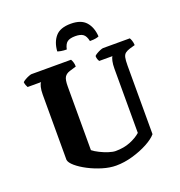

<svg xmlns="http://www.w3.org/2000/svg" viewBox="-158 -1044 1100 1176"><g transform="rotate(-20 392.0 -456.0)"><path d="M399 0Q358 0 311.5 -14Q265 -28 223.5 -49.5Q182 -71 154.5 -94.5Q127 -118 124 -137V-563Q124 -591 129 -611.5Q134 -632 141 -638H53Q50 -643 46 -652.5Q42 -662 41 -674Q47 -680 59 -687Q71 -694 84 -699Q97 -704 102 -704H360Q364 -698 368.5 -685Q373 -672 373 -655L330 -642Q307 -635 296 -618.5Q285 -602 285 -556V-142Q301 -129 328 -115.5Q355 -102 382 -93.5Q409 -85 426 -85Q480 -85 522 -102Q564 -119 591 -143V-562Q591 -590 595.5 -610.5Q600 -631 606 -638H520Q516 -643 512.5 -652.5Q509 -662 509 -674Q514 -680 526 -687Q538 -694 550.5 -699Q563 -704 569 -704H743Q747 -698 751.5 -685.5Q756 -673 757 -655L722 -645Q703 -639 692 -630.5Q681 -622 677 -604.5Q673 -587 673 -552V-105Q652 -80 607.5 -56Q563 -32 507.5 -16Q452 0 399 0ZM433 -912Q500 -912 531.5 -876.5Q563 -841 567 -781Q562 -778 548.5 -775Q535 -772 508 -772Q501 -806 484 -818.5Q467 -831 433 -831Q398 -831 381 -818.5Q364 -806 357 -772Q337 -772 320.5 -775Q304 -778 298 -781Q302 -840 333 -876Q364 -912 433 -912Z"/></g></svg>

Font: Texturina ExtraBold
Style: Regular
Weight: 800
Designer: Guillermo Torres Carreño
Foundry: Omnibus-Type
Version: Version 1.002; ttfautohint (v1.8.3)